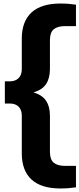

<svg xmlns="http://www.w3.org/2000/svg" viewBox="-20 -838 450 1088"><path d="M322 230Q213.5 230 158.5 179.2Q103.5 128.5 103.5 31V-182Q103.5 -216 85.2 -233.8Q67 -251.5 34.5 -251.5H7.5V-377H34.5Q67 -377 85.2 -395Q103.5 -413 103.5 -447V-619Q103.5 -716.5 158.5 -767.2Q213.5 -818 322 -818Q347.5 -818 369.5 -816.2Q391.5 -814.5 410.5 -811.5V-690H349Q306 -690 284.5 -672Q263 -654 263 -611.5V-447.5Q263 -394.5 240.8 -361.2Q218.5 -328 169 -314.5Q218.5 -300.5 240.8 -267.2Q263 -234 263 -181.5V23.5Q263 66 284.5 84Q306 102 349 102H410.5V223.5Q391.5 226.5 369.5 228.2Q347.5 230 322 230Z"/></svg>

Font: Encode Sans Semi Expanded
Style: Bold
Weight: 700
Width: 6
Designer: Multiple Designers
Foundry: Impallari Type
Version: Version 3.000; ttfautohint (v1.8.3) -l 8 -r 50 -G 200 -x 14 